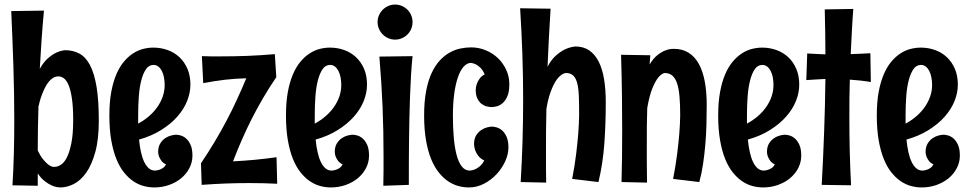

<svg xmlns="http://www.w3.org/2000/svg" viewBox="-20 -781 4207 834"><path d="M170.9 -734.9Q165 -670.9 160.6 -608.2Q156.2 -545.4 152.8 -481.9Q169.4 -511.7 188.5 -528.1Q207.5 -544.4 224.1 -552.2Q243.7 -561 262.2 -563Q297.4 -563 324.7 -548.3Q352.1 -533.7 370.8 -498.3Q389.6 -462.9 399.4 -404.1Q409.2 -345.2 409.2 -256.8Q409.2 -175.3 393.8 -119.9Q378.4 -64.5 354.2 -30.5Q330.1 3.4 300.5 18.3Q271 33.2 242.2 33.2Q239.3 33.2 229.2 32Q219.2 30.8 205.1 24.7Q190.9 18.6 174.8 6.3Q158.7 -5.9 144 -27.8V25.9L34.2 23.9Q38.6 -47.4 40.3 -118.2Q42 -189 42 -259.8Q42 -378.9 38.1 -496.3Q34.2 -613.8 28.8 -732.9ZM206.1 -57.1Q208.5 -56.2 211.2 -56.2Q213.9 -56.2 216.8 -56.2Q230 -56.2 244.4 -65.2Q258.8 -74.2 270.5 -97.2Q282.2 -120.1 290 -159.4Q297.9 -198.7 297.9 -259.8Q297.9 -314.5 292.7 -350.8Q287.6 -387.2 278.8 -409.2Q270 -431.2 258.3 -440.2Q246.6 -449.2 233.9 -449.2Q220.7 -449.2 209.7 -442.1Q198.7 -435.1 189.9 -423.6Q181.2 -412.1 174.1 -397.5Q167 -382.8 161.6 -368.4Q156.2 -354 152.6 -340.6Q148.9 -327.1 147 -317.9Q144 -221.7 144 -127Q155.3 -103.5 166.5 -89.8Q177.7 -76.2 186.5 -68.8Q196.8 -60.1 206.1 -57.1Z M815.9 -105Q815.9 -76.2 802.7 -50.8Q789.6 -25.4 767.1 -6.8Q744.6 11.7 714.4 22.5Q684.1 33.2 649.9 33.2Q627 33.2 603.5 26.9Q580.1 20.5 558.6 5.9Q537.1 -8.8 518.1 -32.7Q499 -56.6 485.1 -91.3Q471.2 -126 463.1 -172.6Q455.1 -219.2 455.1 -279.8Q455.1 -336.9 463.1 -380.9Q471.2 -424.8 485.1 -457.5Q499 -490.2 517.6 -512.5Q536.1 -534.7 557.4 -548.6Q578.6 -562.5 601.3 -568.4Q624 -574.2 646 -574.2Q678.7 -574.2 708 -563.7Q737.3 -553.2 759.3 -532.7Q781.2 -512.2 794.2 -482.2Q807.1 -452.1 807.1 -413.1Q807.1 -377.9 792.7 -342Q778.3 -306.2 750 -274.2Q721.7 -242.2 679.9 -216.1Q638.2 -189.9 584 -174.8Q586.9 -144.5 592.5 -119.6Q598.1 -94.7 606.7 -77.1Q615.2 -59.6 626.7 -49.8Q638.2 -40 653.3 -40Q663.1 -40.5 671.9 -43.5Q679.7 -45.9 687.7 -51.3Q695.8 -56.6 701.2 -66.9Q688.5 -72.8 681.6 -82Q674.8 -91.3 671.4 -99.6Q667.5 -109.4 667 -120.1Q667 -143.6 676.3 -158.2Q685.5 -172.9 698.2 -181.2Q710.9 -189.5 724.1 -192.6Q737.3 -195.8 745.1 -195.8Q753.4 -195.8 765.4 -192.4Q777.3 -189 788.6 -179.2Q799.8 -169.4 807.9 -151.6Q815.9 -133.8 815.9 -105ZM695.3 -412.1Q695.3 -429.7 692.1 -445.6Q689 -461.4 682.9 -473.1Q676.8 -484.9 667.7 -491.9Q658.7 -499 647 -499Q627 -499 614.3 -480.7Q601.6 -462.4 593.8 -432.1Q585.9 -401.9 583 -362.3Q580.1 -322.8 580.1 -279.8V-244.1Q605 -257.3 626.2 -275.4Q647.5 -293.5 662.8 -315.2Q678.2 -336.9 686.8 -361.3Q695.3 -385.7 695.3 -412.1Z M1180.2 -445.8Q1148.9 -399.9 1122.6 -354.7Q1096.2 -309.6 1073.2 -264.2Q1050.3 -218.8 1030.3 -173.1Q1010.3 -127.4 992.2 -80.1Q1039.1 -82.5 1086.4 -86.9Q1133.8 -91.3 1181.2 -98.1L1184.1 17.1Q1124 14.2 1064 14.2Q1012.2 14.2 960.4 16.1Q908.7 18.1 856 22L853 -71.8Q884.3 -118.2 911.6 -163.8Q939 -209.5 963.1 -255.1Q987.3 -300.8 1008.5 -346.9Q1029.8 -393.1 1049.8 -440.9Q1001.5 -439.9 956.8 -434.6Q912.1 -429.2 862.8 -419.9L856.9 -537.1Q877.4 -536.1 897.5 -536.1Q917.5 -536.1 938 -536.1Q997.6 -536.1 1055.2 -538.3Q1112.8 -540.5 1173.8 -545.9Z M1583 -105Q1583 -76.2 1569.8 -50.8Q1556.6 -25.4 1534.2 -6.8Q1511.7 11.7 1481.4 22.5Q1451.2 33.2 1417 33.2Q1394 33.2 1370.6 26.9Q1347.2 20.5 1325.7 5.9Q1304.2 -8.8 1285.2 -32.7Q1266.1 -56.6 1252.2 -91.3Q1238.3 -126 1230.2 -172.6Q1222.2 -219.2 1222.2 -279.8Q1222.2 -336.9 1230.2 -380.9Q1238.3 -424.8 1252.2 -457.5Q1266.1 -490.2 1284.7 -512.5Q1303.2 -534.7 1324.5 -548.6Q1345.7 -562.5 1368.4 -568.4Q1391.1 -574.2 1413.1 -574.2Q1445.8 -574.2 1475.1 -563.7Q1504.4 -553.2 1526.4 -532.7Q1548.3 -512.2 1561.3 -482.2Q1574.2 -452.1 1574.2 -413.1Q1574.2 -377.9 1559.8 -342Q1545.4 -306.2 1517.1 -274.2Q1488.8 -242.2 1447 -216.1Q1405.3 -189.9 1351.1 -174.8Q1354 -144.5 1359.6 -119.6Q1365.2 -94.7 1373.8 -77.1Q1382.3 -59.6 1393.8 -49.8Q1405.3 -40 1420.4 -40Q1430.2 -40.5 1439 -43.5Q1446.8 -45.9 1454.8 -51.3Q1462.9 -56.6 1468.3 -66.9Q1455.6 -72.8 1448.7 -82Q1441.9 -91.3 1438.5 -99.6Q1434.6 -109.4 1434.1 -120.1Q1434.1 -143.6 1443.4 -158.2Q1452.6 -172.9 1465.3 -181.2Q1478 -189.5 1491.2 -192.6Q1504.4 -195.8 1512.2 -195.8Q1520.5 -195.8 1532.5 -192.4Q1544.4 -189 1555.7 -179.2Q1566.9 -169.4 1575 -151.6Q1583 -133.8 1583 -105ZM1462.4 -412.1Q1462.4 -429.7 1459.2 -445.6Q1456.1 -461.4 1450 -473.1Q1443.8 -484.9 1434.8 -491.9Q1425.8 -499 1414.1 -499Q1394 -499 1381.3 -480.7Q1368.7 -462.4 1360.8 -432.1Q1353 -401.9 1350.1 -362.3Q1347.2 -322.8 1347.2 -279.8V-244.1Q1372.1 -257.3 1393.3 -275.4Q1414.6 -293.5 1429.9 -315.2Q1445.3 -336.9 1453.9 -361.3Q1462.4 -385.7 1462.4 -412.1Z M1772 -685.1Q1772 -669.4 1766.1 -655.5Q1760.3 -641.6 1750 -631.3Q1739.7 -621.1 1725.8 -615Q1711.9 -608.9 1696.3 -608.9Q1680.7 -608.9 1666.7 -615Q1652.8 -621.1 1642.6 -631.3Q1632.3 -641.6 1626.2 -655.5Q1620.1 -669.4 1620.1 -685.1Q1620.1 -700.7 1626.2 -714.6Q1632.3 -728.5 1642.6 -738.8Q1652.8 -749 1666.7 -755.1Q1680.7 -761.2 1696.3 -761.2Q1711.9 -761.2 1725.8 -755.1Q1739.7 -749 1750 -738.8Q1760.3 -728.5 1766.1 -714.6Q1772 -700.7 1772 -685.1ZM1772 -537.1Q1768.1 -498.5 1765.4 -453.9Q1762.7 -409.2 1761 -362.3Q1759.3 -315.4 1758.3 -268.1Q1757.3 -220.7 1756.8 -177.7Q1756.3 -134.8 1756.1 -97.4Q1755.9 -60.1 1755.9 -33.2V22L1645 25.9Q1646 -7.8 1646 -39.6Q1646 -71.3 1646 -103Q1646 -158.2 1645 -210.7Q1644 -263.2 1641.8 -315.9Q1639.6 -368.7 1636.2 -422.9Q1632.8 -477.1 1627.9 -535.2Z M2192.4 -415Q2192.4 -381.3 2183.3 -361.6Q2174.3 -341.8 2161.9 -331.8Q2149.4 -321.8 2136.5 -318.8Q2123.5 -315.9 2115.2 -315.9Q2106.9 -315.9 2095.2 -318.6Q2083.5 -321.3 2072.5 -329.3Q2061.5 -337.4 2054 -352.3Q2046.4 -367.2 2046.4 -391.1Q2046.9 -404.3 2051.3 -417Q2055.2 -427.7 2063 -439Q2070.8 -450.2 2085.4 -458Q2077.1 -476.6 2067.1 -486.3Q2057.1 -496.1 2047.9 -501Q2037.1 -506.3 2026.4 -507.8Q2008.3 -507.8 1993.7 -491.2Q1979 -474.6 1968.8 -444.6Q1958.5 -414.6 1952.9 -372.6Q1947.3 -330.6 1947.3 -279.8Q1947.3 -229.5 1950.9 -185.8Q1954.6 -142.1 1962.9 -109.6Q1971.2 -77.1 1985.4 -58.6Q1999.5 -40 2020.5 -40Q2031.7 -40.5 2043 -45.4Q2052.7 -49.3 2063.7 -58.3Q2074.7 -67.4 2083.5 -84Q2066.4 -92.3 2057.4 -104.2Q2048.3 -116.2 2044.4 -127.4Q2039.6 -140.6 2039.1 -154.8Q2039.1 -178.2 2048.3 -192.9Q2057.6 -207.5 2070.3 -216.1Q2083 -224.6 2096.2 -227.8Q2109.4 -231 2117.2 -231Q2125.5 -231 2137.7 -227.5Q2149.9 -224.1 2161.1 -214.4Q2172.4 -204.6 2180.4 -186.8Q2188.5 -168.9 2188.5 -140.1Q2188.5 -111.3 2174.6 -80.6Q2160.6 -49.8 2137 -24.4Q2113.3 1 2082.3 17.1Q2051.3 33.2 2017.1 33.2Q1994.1 33.2 1970.7 26.9Q1947.3 20.5 1925.8 5.9Q1904.3 -8.8 1885.3 -32.7Q1866.2 -56.6 1852.3 -91.3Q1838.4 -126 1830.3 -172.6Q1822.3 -219.2 1822.3 -279.8Q1822.3 -340.3 1831.1 -386Q1839.8 -431.6 1855.2 -464.4Q1870.6 -497.1 1890.6 -518.6Q1910.6 -540 1933.3 -552.7Q1956.1 -565.4 1980 -570.3Q2003.9 -575.2 2026.4 -575.2Q2059.6 -575.2 2089.8 -562.7Q2120.1 -550.3 2142.8 -528.6Q2165.5 -506.8 2179 -477.5Q2192.4 -448.2 2192.4 -415Z M2371.6 -743.2Q2367.7 -679.7 2364.3 -617.2Q2360.8 -554.7 2358.4 -491.2Q2375.5 -523.4 2396.5 -541.3Q2417.5 -559.1 2436 -567.4Q2457.5 -577.1 2479.5 -579.1Q2514.6 -579.1 2539.6 -562Q2564.5 -544.9 2580.6 -513.2Q2596.7 -481.4 2604 -436.8Q2611.3 -392.1 2611.3 -336.9Q2611.3 -244.6 2605.2 -158.4Q2599.1 -72.3 2579.6 9.8L2465.3 -3.9Q2476.6 -62 2482.7 -112.3Q2488.8 -162.6 2491.7 -200.2Q2495.1 -244.1 2495.6 -280.8Q2495.6 -327.1 2494.4 -361.6Q2493.2 -396 2487.5 -418.7Q2481.9 -441.4 2470.2 -452.6Q2458.5 -463.9 2437.5 -463.9Q2421.4 -461.4 2405.8 -444.3Q2398.9 -437 2392.1 -425.8Q2385.3 -414.6 2378.2 -398.2Q2371.1 -381.8 2364.7 -359.9Q2358.4 -337.9 2353.5 -309.1Q2352.1 -259.3 2351.8 -210Q2351.6 -160.6 2351.6 -111.8Q2351.6 -81.1 2351.6 -49.8Q2351.6 -18.6 2352.5 12.2L2241.7 9.8Q2247.1 -79.6 2249.8 -168.9Q2252.4 -258.3 2252.4 -349.1Q2252.4 -448.7 2249 -547.1Q2245.6 -645.5 2239.3 -745.1Z M2804.7 -541 2801.8 -501Q2817.9 -527.8 2836.2 -542Q2854.5 -556.2 2870.1 -562Q2885.7 -567.9 2896.2 -568.4Q2906.7 -568.8 2907.7 -568.8Q2943.8 -568.8 2970.7 -552.2Q2997.6 -535.6 3015.1 -504.2Q3032.7 -472.7 3041.3 -427.5Q3049.8 -382.3 3049.8 -325.2Q3049.8 -283.2 3048.6 -239.5Q3047.4 -195.8 3043.7 -152.6Q3040 -109.4 3033.9 -68.4Q3027.8 -27.3 3017.6 9.8L2903.8 -3.9Q2915 -62 2921.4 -112.3Q2927.7 -162.6 2930.7 -200.2Q2934.1 -244.1 2934.6 -280.8Q2934.6 -327.1 2931.6 -361.6Q2928.7 -396 2921.1 -418.7Q2913.6 -441.4 2900.4 -452.6Q2887.2 -463.9 2866.7 -463.9Q2853 -460.9 2839.4 -444.3Q2827.6 -430.2 2814.5 -399.2Q2801.3 -368.2 2791.5 -312Q2790 -273.9 2789.8 -236.6Q2789.6 -199.2 2789.6 -157.2Q2789.6 -121.6 2789.6 -80.6Q2789.6 -39.6 2790.5 12.2L2679.7 9.8Q2681.2 -40 2681.9 -95.9Q2682.6 -151.9 2682.6 -220.2Q2682.6 -288.1 2681.6 -367.2Q2680.7 -446.3 2677.7 -543Z M3460.4 -105Q3460.4 -76.2 3447.3 -50.8Q3434.1 -25.4 3411.6 -6.8Q3389.2 11.7 3358.9 22.5Q3328.6 33.2 3294.4 33.2Q3271.5 33.2 3248 26.9Q3224.6 20.5 3203.1 5.9Q3181.6 -8.8 3162.6 -32.7Q3143.6 -56.6 3129.6 -91.3Q3115.7 -126 3107.7 -172.6Q3099.6 -219.2 3099.6 -279.8Q3099.6 -336.9 3107.7 -380.9Q3115.7 -424.8 3129.6 -457.5Q3143.6 -490.2 3162.1 -512.5Q3180.7 -534.7 3201.9 -548.6Q3223.1 -562.5 3245.8 -568.4Q3268.6 -574.2 3290.5 -574.2Q3323.2 -574.2 3352.5 -563.7Q3381.8 -553.2 3403.8 -532.7Q3425.8 -512.2 3438.7 -482.2Q3451.7 -452.1 3451.7 -413.1Q3451.7 -377.9 3437.3 -342Q3422.9 -306.2 3394.5 -274.2Q3366.2 -242.2 3324.5 -216.1Q3282.7 -189.9 3228.5 -174.8Q3231.4 -144.5 3237.1 -119.6Q3242.7 -94.7 3251.2 -77.1Q3259.8 -59.6 3271.2 -49.8Q3282.7 -40 3297.9 -40Q3307.6 -40.5 3316.4 -43.5Q3324.2 -45.9 3332.3 -51.3Q3340.3 -56.6 3345.7 -66.9Q3333 -72.8 3326.2 -82Q3319.3 -91.3 3315.9 -99.6Q3312 -109.4 3311.5 -120.1Q3311.5 -143.6 3320.8 -158.2Q3330.1 -172.9 3342.8 -181.2Q3355.5 -189.5 3368.7 -192.6Q3381.8 -195.8 3389.6 -195.8Q3397.9 -195.8 3409.9 -192.4Q3421.9 -189 3433.1 -179.2Q3444.3 -169.4 3452.4 -151.6Q3460.4 -133.8 3460.4 -105ZM3339.8 -412.1Q3339.8 -429.7 3336.7 -445.6Q3333.5 -461.4 3327.4 -473.1Q3321.3 -484.9 3312.3 -491.9Q3303.2 -499 3291.5 -499Q3271.5 -499 3258.8 -480.7Q3246.1 -462.4 3238.3 -432.1Q3230.5 -401.9 3227.5 -362.3Q3224.6 -322.8 3224.6 -279.8V-244.1Q3249.5 -257.3 3270.8 -275.4Q3292 -293.5 3307.4 -315.2Q3322.8 -336.9 3331.3 -361.3Q3339.8 -385.7 3339.8 -412.1Z M3686.5 -742.2Q3682.6 -691.9 3680.2 -643.3Q3677.7 -594.7 3675.3 -545.9Q3696.8 -546.9 3717.8 -547.6Q3738.8 -548.3 3760.7 -549.8L3762.7 -424.8Q3739.3 -428.7 3716.3 -431.2Q3693.4 -433.6 3671.4 -435.1Q3669.9 -393.6 3669.7 -353Q3669.4 -312.5 3669.4 -271Q3669.4 -196.8 3671.1 -123.5Q3672.9 -50.3 3676.8 23.9L3549.3 22Q3555.7 -92.8 3559.8 -207.3Q3564 -321.8 3565.4 -438Q3544.9 -437 3524.4 -435.8Q3503.9 -434.6 3482.4 -433.1L3486.3 -548.8Q3506.3 -547.4 3526.1 -546.6Q3545.9 -545.9 3565.4 -544.9Q3565.4 -593.8 3564.5 -642.3Q3563.5 -690.9 3562.5 -740.2Z M4149.4 -105Q4149.4 -76.2 4136.2 -50.8Q4123 -25.4 4100.6 -6.8Q4078.1 11.7 4047.9 22.5Q4017.6 33.2 3983.4 33.2Q3960.4 33.2 3937 26.9Q3913.6 20.5 3892.1 5.9Q3870.6 -8.8 3851.6 -32.7Q3832.5 -56.6 3818.6 -91.3Q3804.7 -126 3796.6 -172.6Q3788.6 -219.2 3788.6 -279.8Q3788.6 -336.9 3796.6 -380.9Q3804.7 -424.8 3818.6 -457.5Q3832.5 -490.2 3851.1 -512.5Q3869.6 -534.7 3890.9 -548.6Q3912.1 -562.5 3934.8 -568.4Q3957.5 -574.2 3979.5 -574.2Q4012.2 -574.2 4041.5 -563.7Q4070.8 -553.2 4092.8 -532.7Q4114.7 -512.2 4127.7 -482.2Q4140.6 -452.1 4140.6 -413.1Q4140.6 -377.9 4126.2 -342Q4111.8 -306.2 4083.5 -274.2Q4055.2 -242.2 4013.4 -216.1Q3971.7 -189.9 3917.5 -174.8Q3920.4 -144.5 3926 -119.6Q3931.6 -94.7 3940.2 -77.1Q3948.7 -59.6 3960.2 -49.8Q3971.7 -40 3986.8 -40Q3996.6 -40.5 4005.4 -43.5Q4013.2 -45.9 4021.2 -51.3Q4029.3 -56.6 4034.7 -66.9Q4022 -72.8 4015.1 -82Q4008.3 -91.3 4004.9 -99.6Q4001 -109.4 4000.5 -120.1Q4000.5 -143.6 4009.8 -158.2Q4019 -172.9 4031.7 -181.2Q4044.4 -189.5 4057.6 -192.6Q4070.8 -195.8 4078.6 -195.8Q4086.9 -195.8 4098.9 -192.4Q4110.8 -189 4122.1 -179.2Q4133.3 -169.4 4141.4 -151.6Q4149.4 -133.8 4149.4 -105ZM4028.8 -412.1Q4028.8 -429.7 4025.6 -445.6Q4022.5 -461.4 4016.4 -473.1Q4010.3 -484.9 4001.2 -491.9Q3992.2 -499 3980.5 -499Q3960.4 -499 3947.8 -480.7Q3935.1 -462.4 3927.2 -432.1Q3919.4 -401.9 3916.5 -362.3Q3913.6 -322.8 3913.6 -279.8V-244.1Q3938.5 -257.3 3959.7 -275.4Q3981 -293.5 3996.3 -315.2Q4011.7 -336.9 4020.3 -361.3Q4028.8 -385.7 4028.8 -412.1Z"/></svg>

Font: Rum Raisin
Style: Regular
Weight: 400
Designer: Astigmatic (AOETI)
Foundry: Astigmatic (AOETI)
Version: Version 1.000